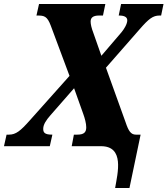

<svg xmlns="http://www.w3.org/2000/svg" viewBox="-51 -734 841 964"><path d="M527 210H599L655 -58H631C606 -58 594 -77 580 -119L481 -394L650 -587C696 -640 717 -656 750 -656H758L770 -714H557L545 -656H547C574 -656 588 -648 588 -632C588 -614 573 -589 559 -572L458 -454L418 -568C408 -594 404 -613 404 -626C404 -645 416 -656 446 -656H466L478 -714H145L132 -656H137C171 -656 186 -653 204 -605L298 -353L99 -130C52 -77 29 -58 -6 -58H-18L-31 0H199L212 -58H210C173 -58 166 -69 166 -87C166 -109 181 -131 202 -155L321 -291L367 -162C375 -140 382 -114 382 -95C382 -71 372 -58 337 -58H320L309 0H456C575 0 540 134 527 210Z"/></svg>

Font: Noto Serif Condensed Black
Style: Italic
Weight: 900
Width: 3
Italic angle: -12°
Designer: Monotype Design Team
Foundry: Monotype Imaging Inc.
Version: Version 2.013